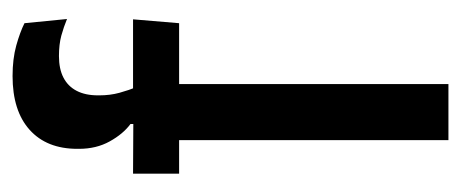

<svg xmlns="http://www.w3.org/2000/svg" viewBox="-229 -487 716 298"><g transform="rotate(-90 129.0 -338.0)"><path d="M160 -676.5Q186.5 -676.5 207.2 -670.8Q228 -665 242 -658L248.5 -592Q236.5 -597 222.8 -600.8Q209 -604.5 191 -604.5Q171 -604.5 157.5 -597.5Q144 -590.5 137 -577Q130 -563.5 130 -544V-542Q130 -525 134 -510.5Q138 -496 143.5 -482.5L85.5 -484V-493.5Q70 -505 58.5 -525.8Q47 -546.5 47 -573.5V-576Q47 -623.5 76.5 -650Q106 -676.5 160 -676.5ZM60.5 0V-463H147.5V0ZM8.5 -418V-489.5L100 -489L131.5 -489.5H248L242 -418Z"/></g></svg>

Font: Anek Tamil Condensed Medium
Style: Regular
Weight: 500
Width: 3
Designer: Aadarsh Rajan (Tamil), Yesha Goshar (Latin)
Foundry: Ek Type
Version: Version 1.003